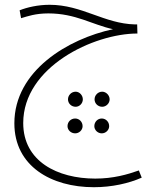

<svg xmlns="http://www.w3.org/2000/svg" viewBox="-20 -388 668 802"><path d="M372 394C447 394 518 378 572 354L560 324C512 341 453 358 378 358C220 358 77 286 77 126C77 -109 372 -248 554 -248L553 -286H544C415 -289 323 -368 187 -368C138 -368 92 -357 62 -345L68 -312C95 -320 128 -332 182 -332C296 -332 365 -285 452 -266C265 -226 40 -93 40 127C40 306 194 394 372 394ZM296 58C312 58 326 44 326 27C326 10 312 -5 296 -5C278 -5 264 10 264 27C264 44 278 58 296 58ZM407 58C423 58 438 44 438 27C438 10 423 -5 407 -5C389 -5 375 10 375 27C375 44 389 58 407 58ZM294 169C311 169 325 155 325 139C325 121 311 107 294 107C276 107 262 121 262 139C262 155 276 169 294 169ZM405 169C422 169 436 155 436 139C436 121 422 107 405 107C388 107 374 121 374 139C374 155 388 169 405 169Z"/></svg>

Font: Noto Sans Arabic ExtLt
Style: Regular
Weight: 200
Designer: Monotype Design Team, Nadine Chahine, Nizar Qandah and Khaled Hosny
Foundry: Monotype Imaging Inc.
Version: Version 2.012